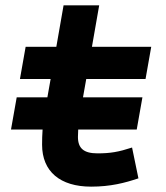

<svg xmlns="http://www.w3.org/2000/svg" viewBox="-20 -694 626 724"><path d="M21.5 -205.6H140.6C139.2 -185.5 138.7 -168.5 138.7 -148.4C138.7 -47.4 206.5 9.8 323.7 9.8C397 9.8 451.2 -4.4 502 -21.5L478 -137.7C427.2 -121.1 396.5 -115.7 347.7 -115.7C296.4 -115.7 273.9 -134.3 273.9 -177.7C273.9 -187.5 274.4 -196.3 274.9 -205.6H495.6L517.1 -327.1H293L305.2 -396H528.8L550.3 -517.6H326.7L354 -673.8H219.7L192.4 -517.6H76.7L55.2 -396H170.9L158.7 -327.1H43Z"/></svg>

Font: Cascadia Mono NF
Style: Bold Italic
Weight: 700
Italic angle: -10°
Monospace: yes
Designer: Aaron Bell
Foundry: Saja Typeworks
Version: Version 2404.023